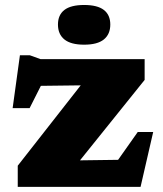

<svg xmlns="http://www.w3.org/2000/svg" viewBox="-20 -732 638 752"><path d="M49.5 0V-83L344.5 -459.5L443 -399.5L76 -395L184.5 -484L96 -308.5H29.5L58 -515.5H97L138.5 -500.5H546.5V-419L241.5 -39.5L145 -102L478.5 -106.5L393.5 -36.5L519.5 -215H580L530.5 0ZM309.5 -557Q257.5 -557 232.2 -577.5Q207 -598 207 -636Q207 -673.5 232.2 -693Q257.5 -712.5 309.5 -712.5Q361.5 -712.5 386.8 -693Q412 -673.5 412 -636Q412 -598 386.8 -577.5Q361.5 -557 309.5 -557Z"/></svg>

Font: Newsreader 9pt ExtraBold
Style: Regular
Weight: 800
Designer: Hugues Gentile
Foundry: Production Type
Version: Version 1.003